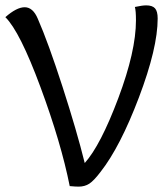

<svg xmlns="http://www.w3.org/2000/svg" viewBox="-40 -693 618 716"><path d="M463 -667Q491 -673 505 -673Q528 -673 538 -662Q548 -651 548 -624Q548 -514 478 -329.5Q408 -145 335 -52Q310 -19 293 -8Q276 3 253 3Q242 3 220 1Q188 -160 111 -368Q34 -576 -20 -629Q22 -666 52 -666Q83 -666 101 -623Q140 -534 193 -370Q246 -206 276 -85Q335 -151 401 -326.5Q467 -502 467 -617Q467 -653 463 -667Z"/></svg>

Font: Overlock SC
Style: Regular
Weight: 400
Designer: Dario Muhafara
Foundry: Dario Manuel Muhafara
Version: Version 1.001